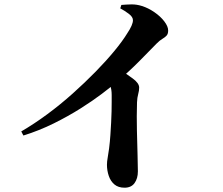

<svg xmlns="http://www.w3.org/2000/svg" viewBox="-20 -821 1040 894"><path d="M79 -209Q139 -244 200 -289Q261 -334 318 -385Q375 -436 424.5 -486.5Q474 -537 512 -583Q550 -629 572 -665Q599 -705 599 -727Q599 -742 580 -756.5Q561 -771 540 -782L545 -798Q567 -800 591.5 -800.5Q616 -801 641 -793Q670 -784 698.5 -764.5Q727 -745 745 -721.5Q763 -698 763 -679Q763 -663 755.5 -655Q748 -647 736 -640Q724 -633 710 -619Q677 -585 627.5 -535Q578 -485 517 -434Q495 -415 453.5 -383.5Q412 -352 355 -316Q298 -280 230.5 -246.5Q163 -213 89 -190ZM560 53Q531 53 513 38Q495 23 486.5 -2Q478 -27 478 -54Q478 -69 481.5 -87.5Q485 -106 488 -130Q492 -162 494 -192.5Q496 -223 497.5 -250.5Q499 -278 499.5 -302.5Q500 -327 500 -346.5Q500 -366 500 -379Q500 -405 493 -423Q486 -441 473 -461L527 -506Q567 -478 597.5 -456Q628 -434 628 -413Q628 -399 623.5 -383Q619 -367 618 -345Q616 -280 617.5 -214.5Q619 -149 620.5 -98.5Q622 -48 622 -23Q622 10 606.5 31.5Q591 53 560 53Z"/></svg>

Font: Noto Serif TC ExtraBold
Style: Regular
Weight: 800
Designer: Ryoko NISHIZUKA 西塚涼子 (kana & ideographs); Frank Grießhammer (Latin, Greek & Cyrillic); Wenlong ZHANG 张文龙 (bopomofo); San
Foundry: Adobe
Version: Version 2.002-H1;hotconv 1.1.0;makeotfexe 2.6.0